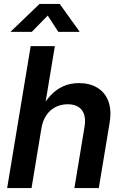

<svg xmlns="http://www.w3.org/2000/svg" viewBox="-20 -964 630 984"><path d="M191.9 -304.2 141.6 0H16.6L137.2 -727.5H261.2L206.1 -396H185.5Q209.5 -442.9 238.8 -474.4Q268.1 -505.9 304.2 -522Q340.3 -538.1 384.8 -538.1Q439.9 -538.1 479 -514.4Q518.1 -490.7 535.4 -445.1Q552.7 -399.4 541.5 -333L486.3 0H361.3L413.1 -313.5Q422.4 -370.1 399.4 -399.9Q376.5 -429.7 326.7 -429.7Q293.9 -429.7 265.9 -416Q237.8 -402.3 218.3 -374.5Q198.7 -346.7 191.9 -304.2ZM143.1 -800.8H35.6V-802.7L182.6 -943.8H286.1L387.2 -802.7V-800.8H278.8L224.6 -884.3Z"/></svg>

Font: Inter 24pt SemiBold
Style: Italic
Weight: 600
Italic angle: -9.3988°
Designer: Rasmus Andersson
Foundry: rsms
Version: Version 4.001;git-66647c0bb